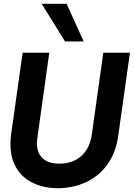

<svg xmlns="http://www.w3.org/2000/svg" viewBox="-20 -977 703 1009"><path d="M284 12Q205 12 144.5 -20Q84 -52 55 -115.5Q26 -179 39 -275L99 -700H239L176 -250Q167 -189 196.5 -153Q226 -117 293 -117Q362 -117 407.5 -157.5Q453 -198 463 -274L523 -700H663L602 -268Q589 -172 542.5 -110Q496 -48 428.5 -18Q361 12 284 12ZM322 -759 199 -957H330L420 -759Z"/></svg>

Font: Host Grotesk ExtraBold
Style: Italic
Weight: 800
Italic angle: -8°
Designer: Doğukan Karapınar
Foundry: Element Type
Version: Version 1.003; ttfautohint (v1.8.4.7-5d5b)